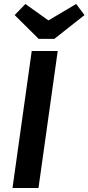

<svg xmlns="http://www.w3.org/2000/svg" viewBox="-20 -948 446 968"><path d="M174 0H43L140 -691H271ZM406 -872 254 -752H175L54 -872L108 -928L224 -845L364 -928Z"/></svg>

Font: FiraGO Medium
Style: Italic
Weight: 500
Italic angle: -8°
Designer: bBox Type GmbH
Foundry: bBox Type GmbH
Version: Version 1.001